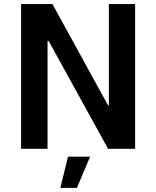

<svg xmlns="http://www.w3.org/2000/svg" viewBox="-20 -720 757 929"><path d="M82 0V-700.2H233.9L502.9 -210H506.8V-700.2H633.8V0H502.9L215.8 -521H210V0ZM272 189 309.1 38.1H416L352.1 189Z"/></svg>

Font: Fixel Text SemiBold
Style: Regular
Weight: 600
Width: 4
Designer: AlfaBravo + MacPaw
Foundry: Kyrylo Tkachov, Marchela Mozhyna, Serhii Makarenko, Maria Weinstein, Zakhar Kryvoshyya
Version: Version 1.211